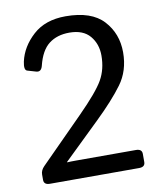

<svg xmlns="http://www.w3.org/2000/svg" viewBox="-81 -774 703 839"><g transform="rotate(-10 271.0 -354.5)"><path d="M72.8 0Q45.9 0 45.9 -22V-45.4Q45.9 -64.5 62 -80.6L253.4 -273.4Q338.4 -358.9 365 -405.5Q391.6 -452.1 391.6 -513.2Q391.6 -564.5 361.6 -600.1Q331.5 -635.7 270.5 -635.7Q215.8 -635.7 179.7 -607.9Q143.6 -580.1 127.4 -514.6Q120.6 -486.8 98.6 -493.2L60.5 -504.4Q45.4 -508.8 53.2 -545.9Q67.4 -609.9 121.8 -659.4Q176.3 -709 266.6 -709Q381.3 -709 434.3 -651.4Q487.3 -593.8 487.3 -510.3Q487.3 -428.7 443.6 -369.6Q399.9 -310.5 323.7 -236.8L163.1 -81.1V-79.1Q176.3 -80.1 202.1 -80.1H468.3Q495.1 -80.1 495.1 -58.1V-22Q495.1 0 468.3 0Z"/></g></svg>

Font: Istok
Style: Regular
Weight: 500
Designer: Andrey V. Panov
Foundry: Andrey V. Panov
Version: Version 1.0.3